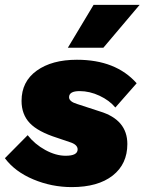

<svg xmlns="http://www.w3.org/2000/svg" viewBox="-38 -754 590 784"><path d="M344 -734H532L384 -559H239ZM-18 -108 75 -202Q104 -165 147 -141.5Q190 -118 230 -118Q279 -118 279 -144Q279 -164 246 -174L196 -191Q117 -216 83.5 -251.5Q50 -287 50 -342Q50 -421 112 -465.5Q174 -510 276 -510Q435 -510 520 -414L433 -315Q409 -344 368.5 -363Q328 -382 287 -382Q244 -382 244 -357Q244 -339 278 -329L370 -299Q482 -265 482 -166Q482 -84 422 -37Q362 10 255 10Q173 10 98 -21.5Q23 -53 -18 -108Z"/></svg>

Font: Elaine Sans ExtraBold
Style: Italic
Weight: 800
Italic angle: -13°
Designer: Wei Huang
Foundry: Wei Huang
Version: Version 2.001;December 24, 2019;FontCreator 12.0.0.2547 64-b